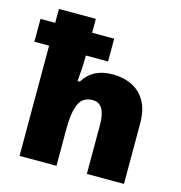

<svg xmlns="http://www.w3.org/2000/svg" viewBox="-111 -860 903 959"><g transform="rotate(15 340.0 -380.0)"><path d="M267 -760V-688H381V-570H266V-550Q266 -527 263.5 -493Q261 -459 259 -436H270Q297 -478 334 -496Q371 -514 421 -514Q476 -514 520 -493Q564 -472 590 -427.5Q616 -383 616 -312V0H424V-253Q424 -364 358 -364Q306 -364 286.5 -320Q267 -276 267 -193V0H76V-570H0V-688H76V-760Z"/></g></svg>

Font: Noto Kufi Arabic Black
Style: Regular
Weight: 900
Designer: Monotype Design Team, David Williams, Khaled Hosny
Foundry: Google LLC
Version: Version 2.109; ttfautohint (v1.8.4.7-5d5b)